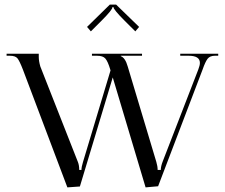

<svg xmlns="http://www.w3.org/2000/svg" viewBox="-20 -810 982 839"><path d="M487.3 -790 587.9 -692.4 571.3 -672.9 523.4 -720.7Q475.6 -768.6 475.6 -779.3H471.7Q471.7 -767.6 424.8 -720.7L377 -672.9L360.4 -692.4L460 -790ZM461.9 -505.9Q451.2 -542 440.4 -554.2Q429.7 -566.4 404.3 -566.4H381.8V-575.2H600.6V-566.4H507.8V-564.5Q527.3 -557.6 538.1 -519.5L663.1 -102.5Q668.9 -83 668.9 -67.4H682.6Q682.6 -83 691.4 -105.5L846.7 -506.8Q853.5 -524.4 853.5 -535.2Q853.5 -566.4 804.7 -566.4H767.6V-575.2H933.6V-566.4H918.9Q897.5 -566.4 887.2 -553.2Q877 -540 865.2 -505.9L670.9 3.9L616.2 8.8L472.7 -471.7L329.1 4.9L274.4 8.8L80.1 -505.9Q65.4 -543.9 56.2 -555.2Q46.9 -566.4 23.4 -566.4H8.8V-575.2H149.4V-561.5Q149.4 -543 156.2 -519.5L320.3 -102.5Q326.2 -87.9 326.2 -67.4H335.9Q335.9 -80.1 342.8 -102.5L462.9 -502Z"/></svg>

Font: FoglihtenNo07
Style: Regular
Weight: 500
Designer: gluk (gluksza@wp.pl)
Foundry: gluk (gluksza@wp.pl)
Version: Version 0.871